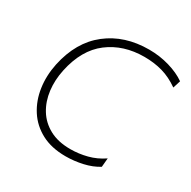

<svg xmlns="http://www.w3.org/2000/svg" viewBox="-163 -884 1046 1051"><g transform="rotate(30 360.0 -358.5)"><path d="M382 9.5Q293 9.5 229.5 -24.2Q166 -58 128.8 -116Q91.5 -174 80.8 -247.2Q70 -320.5 86.5 -399.5Q120.5 -559 227 -642.2Q333.5 -725.5 488 -725.5Q555 -725.5 616.5 -707.5Q678 -689.5 720.5 -659.5L705.5 -611.5Q653.5 -648 600.5 -663Q547.5 -678 485.5 -678Q354 -678 261 -607.5Q168 -537 137 -391Q122.5 -323.5 130.2 -260Q138 -196.5 168.8 -146.2Q199.5 -96 253.5 -66.8Q307.5 -37.5 385 -37.5Q438 -37.5 490.2 -51Q542.5 -64.5 588.5 -96L583.5 -40Q542.5 -14.5 489 -2.5Q435.5 9.5 382 9.5Z"/></g></svg>

Font: Commissioner ExtraLight
Style: Italic
Weight: 200
Italic angle: -12°
Designer: Kostas Bartsokas
Foundry: Kostas Bartsokas
Version: Version 1.000; ttfautohint (v1.8.3)